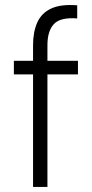

<svg xmlns="http://www.w3.org/2000/svg" viewBox="-20 -741 365 761"><path d="M111 -562Q111 -615 128 -652.5Q145 -690 183.5 -707.5Q222 -725 286 -720V-668Q219 -673 193.5 -645.5Q168 -618 168 -562V-500H289V-446H168V0H111V-446H35V-500H111Z"/></svg>

Font: Albert Sans Light
Style: Regular
Weight: 300
Designer: Andreas Rasmussen
Foundry: a.Foundry
Version: Version 1.025